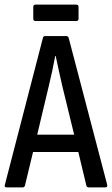

<svg xmlns="http://www.w3.org/2000/svg" viewBox="-21 -811 484 831"><path d="M7 0Q-3 0 0 -11L165 -648Q167 -655 176 -655H265Q273 -655 276 -648L443 -11Q445 0 435 0H363Q356 0 353 -7L318 -153H122L87 -8Q85 0 77 0ZM190 -438 140 -228H300L249 -437Q234 -502 220 -569H218Q212 -536 205 -503.5Q198 -471 190 -438ZM133 -720Q123 -720 123 -730V-781Q123 -791 133 -791H309Q319 -791 319 -781V-730Q319 -720 309 -720Z"/></svg>

Font: Sofia Sans Condensed Medium
Style: Regular
Weight: 500
Designer: Botio Nikoltchev, Ani Petrova
Foundry: lettersoup
Version: Version 4.101; ttfautohint (v1.8.4.7-5d5b)